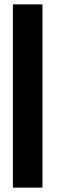

<svg xmlns="http://www.w3.org/2000/svg" viewBox="-20 -730 261 877"><path d="M174 127H39V-710H174Z"/></svg>

Font: League Spartan Thin
Style: Bold
Weight: 700
Version: Version 2.002